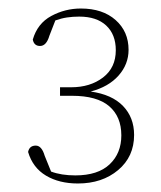

<svg xmlns="http://www.w3.org/2000/svg" viewBox="-20 -852 379 451"><path d="M163 -421Q119 -421 88 -439.5Q57 -458 46 -495Q49 -510 64 -510Q78 -510 85 -486L100 -449Q124 -440 157 -440Q210 -440 237.5 -466Q265 -492 265 -534Q265 -578 236.5 -602.5Q208 -627 149 -627H121V-647H147Q192 -647 222 -670Q252 -693 252 -734Q252 -771 229.5 -792Q207 -813 166 -813Q151 -813 137.5 -811Q124 -809 110 -804L96 -768Q89 -744 74 -744Q60 -744 57 -759Q68 -797 100.5 -814.5Q133 -832 170 -832Q221 -832 251.5 -805Q282 -778 282 -735Q282 -701 258.5 -674.5Q235 -648 193 -637Q243 -630 269 -603Q295 -576 295 -535Q295 -484 257.5 -452.5Q220 -421 163 -421Z"/></svg>

Font: Source Serif 4 ExtraLight
Style: Regular
Weight: 200
Designer: Frank Grießhammer
Foundry: Adobe
Version: Version 4.005;hotconv 1.1.0;makeotfexe 2.6.0